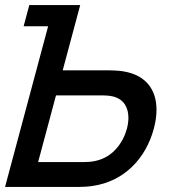

<svg xmlns="http://www.w3.org/2000/svg" viewBox="-23 -740 688 760"><path d="M-3 0H288C302 0 324.8 -1 344.1 -4C470.1 -22.5 554.6 -114 585.8 -230.5C592.9 -257 596.5 -282.2 596.5 -305.5C596.5 -385.1 554.5 -442.8 465.6 -457.5C447.9 -460.5 424.7 -461.5 411.7 -461.5H225.2L294.5 -720H93L70.5 -636H167.5ZM127.9 -98.5 198.7 -362.5H381.2C394.2 -362.5 411.4 -361.5 425 -358C469.1 -346.7 485.3 -312.1 485.3 -273.6C485.3 -259.4 483.1 -244.8 479.3 -230.5C465.1 -177.5 425.3 -118.5 356.8 -103.5C341.2 -99.5 323.4 -98.5 310.4 -98.5Z"/></svg>

Font: Manrope
Style: SemiBoldItalic
Weight: 600
Italic angle: -15°
Designer: Mikhail Sharanda
Foundry: Mikhail Sharanda
Version: Version 4.502;hotconv 1.0.109;makeotfexe 2.5.65596